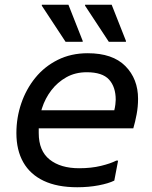

<svg xmlns="http://www.w3.org/2000/svg" viewBox="-20 -780 638 808"><path d="M305 8Q221 8 164 -19Q107 -46 78 -97Q49 -148 49 -220Q49 -285 69.5 -345Q90 -405 128.5 -452.5Q167 -500 223 -528Q279 -556 349 -556Q454 -556 507.5 -502Q561 -448 561 -364Q561 -331 555 -299Q549 -267 541 -240H113V-316H461Q464 -328 465.5 -340.5Q467 -353 467 -360Q467 -414 439 -445Q411 -476 345 -476Q297 -476 259.5 -455Q222 -434 196 -400Q170 -366 156.5 -324Q143 -282 143 -240V-220Q143 -145 189 -108.5Q235 -72 313 -72Q364 -72 405 -82Q446 -92 469 -104H477L461 -20Q437 -8 395 0Q353 8 305 8ZM256 -604 156 -756V-760H268L328 -608V-604ZM438 -604 338 -756V-760H450L510 -608V-604Z"/></svg>

Font: Kufam
Style: Italic
Weight: 400
Italic angle: -11°
Designer: Artur Schmal
Foundry: Original Type
Version: Version 1.301; ttfautohint (v1.8.3)